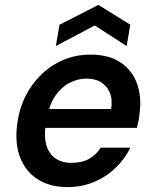

<svg xmlns="http://www.w3.org/2000/svg" viewBox="-20 -752 632 784"><path d="M255 12Q184 12 134.5 -19.5Q85 -51 62.5 -108.5Q40 -166 50 -242Q57 -304 82.5 -356Q108 -408 148 -447Q188 -486 239 -507.5Q290 -529 350 -529Q424 -529 471.5 -497.5Q519 -466 539 -412Q559 -358 550 -290Q549 -276 546 -260.5Q543 -245 539 -230H133L147 -307H434Q440 -347 428 -374.5Q416 -402 392 -416.5Q368 -431 334 -431Q297 -431 263.5 -413.5Q230 -396 206 -361Q182 -326 172 -273L167 -244Q159 -196 169 -160.5Q179 -125 205.5 -106Q232 -87 271 -87Q315 -87 344 -103.5Q373 -120 391 -149H512Q491 -104 452.5 -67Q414 -30 364 -9Q314 12 255 12ZM208 -564 223 -651 382 -732 512 -651 497 -564 367 -648Z"/></svg>

Font: DM Sans 11pt SemiBold
Style: Italic
Weight: 600
Italic angle: -10°
Version: Version 4.004;gftools[0.9.30]